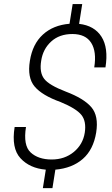

<svg xmlns="http://www.w3.org/2000/svg" viewBox="-20 -839 561 960"><path d="M403.8 -175.3Q412.6 -232.4 387 -264.4Q361.3 -296.4 282.2 -329.1Q190.9 -361.8 153.3 -406.2Q115.7 -450.7 129.4 -534.7Q142.6 -618.7 194.3 -666Q246.1 -713.4 327.6 -720.2L343.3 -818.8H391.1L375.5 -719.7Q452.1 -710.9 487.5 -655.3Q522.9 -599.6 507.3 -502H451.2Q463.9 -580.6 436 -624.8Q408.2 -668.9 341.8 -668.9Q276.9 -668.9 235.8 -631.3Q194.8 -593.8 186 -535.6Q176.3 -477.1 200.7 -445.1Q225.1 -413.1 309.1 -380.9Q399.4 -346.7 436.8 -303Q474.1 -259.3 460.9 -176.3Q446.8 -90.3 393.8 -44.2Q340.8 2 256.8 9.3L242.2 101.6H194.3L209 9.3Q128.4 2.4 82.3 -47.9Q36.1 -98.1 53.2 -204.1H109.9Q95.2 -111.8 133.3 -76.7Q171.4 -41.5 238.3 -41.5Q303.2 -41.5 348.9 -79.1Q394.5 -116.7 403.8 -175.3Z"/></svg>

Font: Franko
Style: Light Italic
Weight: 300
Designer: Google
Version: Version 1.200310; 2013